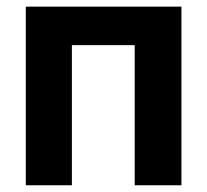

<svg xmlns="http://www.w3.org/2000/svg" viewBox="-20 -550 614 570"><path d="M56.6 -530.3H518.6V0H379.9V-416H193.4V0H56.6Z"/></svg>

Font: Pretendard
Style: Bold
Weight: 700
Designer: Base glyphs from Inter by Rasmus Andersson; Hangeul glyphs from Noto Sans CJK(Source Han Sans) by Jang Soo-young and Kan
Foundry: Kil Hyung-jin
Version: Version 1.309